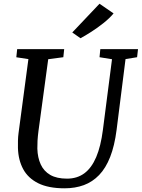

<svg xmlns="http://www.w3.org/2000/svg" viewBox="-20 -1009 767 1039"><path d="M659.3 -689.2 610.9 -306Q599.9 -220 576.1 -159.5Q552.3 -99 516.4 -61.8Q480.5 -24.5 433.6 -7.2Q386.6 10 329.4 10Q242.2 10 187.1 -17.3Q132.1 -44.6 105.5 -93.8Q78.9 -143 77.1 -208.3Q76.8 -227.3 77.2 -247.9Q77.6 -268.5 80.5 -290L133.7 -689.2L68.3 -699.1L72.9 -743H327.3L322.7 -699.4L240.9 -688.5L188 -298.7Q184.5 -271.4 183.1 -248Q181.8 -224.6 182.1 -204.6Q183.5 -156 200.4 -119.3Q217.2 -82.6 252 -62.4Q286.9 -42.3 342.7 -42.3Q397.4 -42.3 436.6 -71.3Q475.7 -100.3 500.6 -158.8Q525.5 -217.4 536.8 -306L586.1 -688.5L518.6 -699.4L522.8 -743H726.8L721.9 -699.4ZM415.6 -802.1 371.1 -833.3 518.5 -988.8 594.6 -936.4Q572.9 -910.3 540.1 -884.2Q507.3 -858.1 473.8 -836.7Q440.3 -815.3 415.6 -802.1Z"/></svg>

Font: Merriweather Light
Style: Italic
Weight: 300
Italic angle: -7.8°
Designer: Eben Sorkin
Foundry: Eben Sorkin
Version: Version 2.101